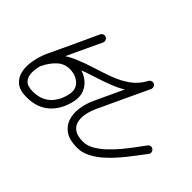

<svg xmlns="http://www.w3.org/2000/svg" viewBox="-101 -838 1134 1134"><g transform="rotate(45 466.5 -270.5)"><path d="M260 -558Q269 -553 272.5 -543.5Q276 -534 272 -524Q236 -448 200.5 -372Q165 -296 130 -219Q117 -193 108 -160Q99 -127 100 -96Q101 -65 119.5 -45Q138 -25 182 -25Q250 -25 291 -62.5Q332 -100 346 -164Q357 -213 328 -242Q299 -271 252 -274Q252 -274 252 -274Q252 -274 252 -274Q200 -276 165.5 -243Q131 -210 111 -166Q106 -156 96.5 -152.5Q87 -149 78 -153Q68 -158 64.5 -167.5Q61 -177 65 -186Q92 -245 139 -285.5Q186 -326 254 -324Q254 -324 254 -324Q255 -324 255 -324Q301 -321 337 -298.5Q373 -276 389.5 -238.5Q406 -201 395 -153Q376 -71 322 -23Q268 25 182 25Q122 25 92 -1Q62 -27 55 -68Q48 -109 57 -155Q66 -201 84 -241Q120 -317 155.5 -393Q191 -469 226 -546Q231 -555 240.5 -558.5Q250 -562 260 -558ZM111 -166Q107 -157 97.5 -153Q88 -149 78 -153Q69 -157 65 -166.5Q61 -176 65 -186Q91 -245 134 -281Q177 -317 230 -339.5Q283 -362 340 -379.5Q397 -397 451 -417Q505 -437 549.5 -468.5Q594 -500 622 -553Q627 -562 637 -565Q647 -568 656 -563Q665 -558 668 -548Q671 -538 666 -529Q637 -474 591.5 -440Q546 -406 491 -384Q436 -362 379 -344.5Q322 -327 269.5 -305.5Q217 -284 175.5 -251.5Q134 -219 111 -166Q111 -166 111 -166Q111 -166 111 -166ZM621 -552Q626 -561 635.5 -564.5Q645 -568 655 -564Q664 -559 667.5 -549.5Q671 -540 667 -530Q631 -453 594.5 -375.5Q558 -298 522 -220Q506 -186 499 -151.5Q492 -117 498.5 -88.5Q505 -60 530 -42.5Q555 -25 602 -25Q635 -25 668.5 -44Q702 -63 734 -93Q766 -123 794.5 -157.5Q823 -192 847 -224.5Q871 -257 888 -280Q888 -280 888 -280Q888 -280 888 -280Q894 -288 904.5 -289.5Q915 -291 923 -284Q931 -278 932.5 -268Q934 -258 928 -249Q907 -222 880 -186Q853 -150 821.5 -113Q790 -76 754.5 -44.5Q719 -13 680.5 6Q642 25 602 25Q540 25 504.5 1.5Q469 -22 455.5 -61Q442 -100 448.5 -147.5Q455 -195 477 -242Q513 -319 549 -396.5Q585 -474 621 -552Q621 -552 621 -552Q621 -552 621 -552Z"/></g></svg>

Font: FRB American Cursive Semibold
Style: Italic
Weight: 600
Italic angle: -25°
Version: Version 2.0;Modular Font Editor K font №1